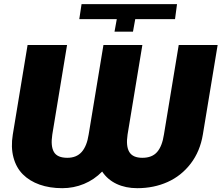

<svg xmlns="http://www.w3.org/2000/svg" viewBox="-20 -931 1108 960"><path d="M497.2 -706H691.8L617.9 -258.5Q609 -200.6 626.4 -171.3Q643.8 -142 691.8 -142Q740.4 -142 765.6 -171Q790.8 -199.9 799.7 -258.5L873.6 -706H1068.2L994.3 -258.5Q980.5 -174.4 933.6 -113.1Q886.7 -51.8 818 -21Q749.3 9.9 666.2 9.9Q608.3 9.9 563 -11.4Q517.8 -32.7 490.8 -73.2Q451.3 -32.7 399.9 -11.4Q348.4 9.9 291.2 9.9Q228.3 9.9 177.9 -8Q127.5 -25.9 94.1 -59.5Q60.7 -93 47.2 -144.2Q33.7 -195.3 44 -258.5L117.9 -706H315.3L241.5 -258.5Q232.6 -200.6 249.5 -171.3Q266.3 -142 316.8 -142Q362.6 -142 388.5 -171.3Q414.4 -200.6 423.3 -258.5ZM563.9 -835.2H376.4L387.8 -910.5H865.1L855.1 -835.2H656.2L644.9 -772.7H552.6Z"/></svg>

Font: Karasuma Gothic
Style: Italic
Weight: 900
Italic angle: -9.39999°
Designer: Rasmus Andersson / Ryoko Nishizuka
Foundry: Genbu
Version: Version 1.00